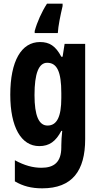

<svg xmlns="http://www.w3.org/2000/svg" viewBox="-20 -786 540 1046"><path d="M321 -753V-766H236C207 -721 182 -665 169 -617V-606H295C297 -644 309 -702 321 -753ZM198 -557C96 -557 36 -453 36 -270C36 -94 95 10 194 10C249 10 284 -16 314 -73H319C316 -48 314 -15 314 7V16C314 98 274 128 206 128C160 128 114 116 61 87V202C105 228 151 240 210 240C374 240 444 144 444 -28V-547H332L321 -477H314C283 -536 249 -557 198 -557ZM237 -444C291 -444 314 -395 314 -279V-252C314 -150 290 -102 239 -102C192 -102 168 -155 168 -268C168 -386 191 -444 237 -444Z"/></svg>

Font: Noto Sans Georgian ExtraCondensed Bold
Style: Regular
Weight: 700
Width: 2
Designer: Monotype Design Team, Akaki Razmadze
Foundry: Google LLC
Version: Version 2.005